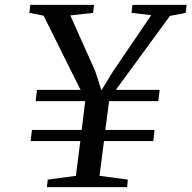

<svg xmlns="http://www.w3.org/2000/svg" viewBox="-20 -764 782 784"><path d="M131 -397H309L158 -700L100 -711.5L103.5 -744H364L360 -711.5L267 -701L369.5 -472L394 -395L442 -473.5L597.5 -702L517 -711.5L521 -744H742L738 -711.5L674 -699L453 -397H632L626.5 -351H425.5L410 -233.5H611L606 -188H404.5L386.5 -46L502 -30.5L499 0H171.5L175 -30.5L290 -46L308 -188H105L110.5 -233.5H313.5L328 -351H125.5Z"/></svg>

Font: Merriweather 72pt
Style: Italic
Weight: 400
Italic angle: -7.8°
Version: Version 2.101